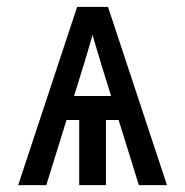

<svg xmlns="http://www.w3.org/2000/svg" viewBox="-20 -540 540 560"><path d="M33 0 205 -520H295L467 0H385L326 -190H289V0H211V-190H174L115 0ZM196 -260H304L277 -347Q270 -369 263.5 -392Q257 -415 250 -438Q243 -415 236.5 -392Q230 -369 223 -347Z"/></svg>

Font: Iosevka SS18
Style: Regular
Weight: 400
Monospace: yes
Designer: Belleve Invis
Foundry: Belleve Invis
Version: Version 25.1.1; ttfautohint (v1.8.4)